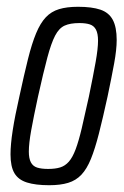

<svg xmlns="http://www.w3.org/2000/svg" viewBox="-20 -538 367 566"><path d="M125 8Q85 8 59.5 0Q34 -8 22.5 -27.5Q11 -47 11 -83Q11 -112 17.5 -154Q24 -196 37 -253Q51 -318 62.5 -364Q74 -410 86.5 -440Q99 -470 115 -487Q131 -504 154 -511Q177 -518 210 -518Q251 -518 276 -509.5Q301 -501 312.5 -479.5Q324 -458 324 -420Q324 -392 316.5 -351Q309 -310 297 -253Q283 -189 271.5 -144Q260 -99 248 -69.5Q236 -40 220 -23Q204 -6 181 1Q158 8 125 8ZM122 -40Q143 -40 157.5 -44.5Q172 -49 183 -61.5Q194 -74 203 -98Q212 -122 221 -160Q230 -198 242 -253Q255 -316 262 -355.5Q269 -395 269 -418Q269 -439 263 -450.5Q257 -462 245 -466Q233 -470 214 -470Q187 -470 170.5 -462.5Q154 -455 142.5 -433Q131 -411 119.5 -368Q108 -325 92 -253Q79 -193 72 -154Q65 -115 65 -91Q65 -71 71 -59.5Q77 -48 89.5 -44Q102 -40 122 -40Z"/></svg>

Font: Saira UltraCondensed
Style: Italic
Weight: 400
Width: 1
Italic angle: -12°
Designer: Hector Gatti with collaboration of the Omnibus-Type team
Foundry: Omnibus-Type
Version: Version 1.101